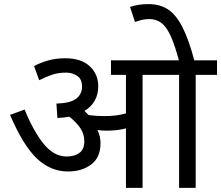

<svg xmlns="http://www.w3.org/2000/svg" viewBox="-20 -916 1078 936"><path d="M470 -218Q470 -148 424.5 -114Q379 -80 312 -80Q226 -80 159 -144Q92 -208 29 -356L100 -382Q143 -276 193 -214.5Q243 -153 305 -153Q343 -153 367 -170.5Q391 -188 391 -227Q391 -264 370.5 -293Q350 -322 318 -347Q291 -342 260 -341L255 -411Q323 -413 351.5 -435Q380 -457 380 -494Q380 -530 356.5 -546Q333 -562 302 -562Q265 -562 235 -552Q205 -542 171 -525L146 -594Q172 -608 210.5 -620Q249 -632 298 -632Q376 -632 417.5 -593Q459 -554 459 -495Q459 -417 392 -375Q403 -365 412 -355Q450 -350 486 -350Q518 -350 543 -353Q568 -356 594 -363V-551H521V-622H1038V-551H934V0H853V-551H675V0H594V-290Q570 -284 547 -281.5Q524 -279 498 -279Q481 -279 455 -282Q470 -252 470 -218ZM854 -615Q833 -694 812.5 -739.5Q792 -785 767 -804Q742 -823 708 -823Q686 -823 669 -818.5Q652 -814 638 -809L614 -882Q653 -896 705 -896Q759 -896 798.5 -870.5Q838 -845 869.5 -783.5Q901 -722 929 -615Z"/></svg>

Font: RS Noto Sans
Style: Regular
Weight: 400
Designer: Monotype Design Team
Foundry: Monotype Imaging Inc.
Version: Version 3.10